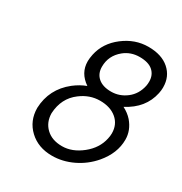

<svg xmlns="http://www.w3.org/2000/svg" viewBox="-173 -860 952 1003"><g transform="rotate(30 303.0 -358.5)"><path d="M490.7 -210.9Q494.6 -229 494.6 -243.2Q494.6 -296.9 456.8 -328.9Q418.9 -360.8 356.7 -360.8Q294.4 -360.8 241.2 -320.3Q173.8 -270 168.9 -177.7Q169.4 -123.5 205.1 -89.4Q240.7 -55.2 301.8 -55.2Q362.8 -55.2 419.9 -100.8Q477.1 -146.5 490.7 -210.9ZM328.6 -629.9Q275.4 -586.4 275.4 -519.5Q275.4 -478 303.2 -454.1Q331.1 -430.2 381.3 -430.2Q431.6 -430.2 472.9 -461.9Q514.2 -493.7 525.9 -548.8Q528.3 -560.5 528.3 -575.2Q528.3 -614.7 501.7 -638.4Q475.1 -662.1 421.6 -662.1Q368.2 -662.1 328.6 -629.9ZM606.4 -586.4V-582.5Q606.4 -567.4 602.5 -548.8Q581.1 -447.8 478 -394Q510.7 -377.4 532.7 -352.5Q572.3 -306.2 572.3 -250Q572.3 -168.5 510.7 -95.7Q466.3 -43.9 405.5 -14.9Q344.7 14.2 281.2 14.2Q197.8 14.2 144.3 -36.1Q90.8 -86.4 90.3 -164.1Q94.7 -279.8 186.5 -352.5Q221.7 -379.9 259.8 -394Q196.8 -437 196.8 -506.3V-508.8Q196.8 -524.4 201.7 -548.8Q218.3 -626.5 286.4 -678.7Q354.5 -731 434.8 -731Q515.1 -731 560.8 -690.7Q606.4 -650.4 606.4 -586.4Z"/></g></svg>

Font: Tuffy
Style: Italic
Weight: 400
Italic angle: -12°
Designer: Thatcher Ulrich, Karoly Barta and Michael Everson
Version: Version 001.271